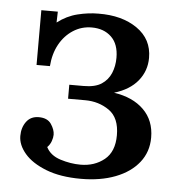

<svg xmlns="http://www.w3.org/2000/svg" viewBox="-44 -558 569 615"><g transform="rotate(5 240.5 -250.0)"><path d="M238 16Q172 16 126 -2Q80 -20 56.5 -47.5Q33 -75 33 -104Q33 -131 47 -150Q61 -169 87 -169Q115 -169 127 -151Q139 -133 139 -117Q139 -108 135 -96.5Q131 -85 122 -76Q135 -50 168 -39.5Q201 -29 233 -29Q278 -29 309.5 -54.5Q341 -80 341 -133Q341 -189 307.5 -212.5Q274 -236 230 -236H175V-281H221Q258 -281 278.5 -294.5Q299 -308 308.5 -330.5Q318 -353 318 -380Q318 -424 294 -447Q270 -470 231 -470Q198 -470 171 -452.5Q144 -435 127.5 -405Q111 -375 108 -335H65V-511H118L117 -476Q147 -499 181.5 -507.5Q216 -516 248 -516Q324 -517 373 -483Q422 -449 422 -389Q422 -347 396 -315Q370 -283 320 -268Q381 -259 416 -224.5Q451 -190 451 -135Q451 -89 424 -55Q397 -21 349 -2.5Q301 16 238 16Z"/></g></svg>

Font: Lora Medium
Style: Regular
Weight: 500
Designer: Olga Karpushina, Alexei Vanyashin (Cyrillic)
Foundry: Cyreal
Version: Version 3.004